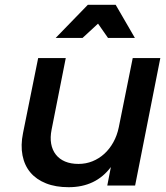

<svg xmlns="http://www.w3.org/2000/svg" viewBox="-20 -773 693 800"><path d="M266 7Q212 7 171.8 -9Q131.5 -25 106.8 -54.2Q82 -83.5 73.8 -125.5Q65.5 -167.5 76 -219L139 -531H254L195 -233Q188.5 -200.5 193.2 -174Q198 -147.5 212.8 -128.8Q227.5 -110 251.2 -100Q275 -90 307 -90Q338 -90 365.2 -101Q392.5 -112 414.5 -132Q436.5 -152 452.2 -180.2Q468 -208.5 475 -243L533 -531H648L543 0H427L442 -77Q379 7 266 7ZM346 -753H462L542 -615H430L388.5 -674.5L324 -615H212Z"/></svg>

Font: Argentum Sans
Style: Italic
Weight: 400
Italic angle: -11.3099°
Designer: Julieta Ulanovsky, Owen Earl, Rasmus Andersson, Cristiano Sobral
Foundry: The Argentum Sans Project Authors
Version: Version 3.131; ttfautohint (v1.8.4.7-5d5b-dirty)